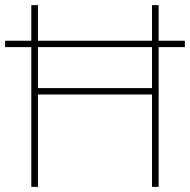

<svg xmlns="http://www.w3.org/2000/svg" viewBox="-20 -734 746 754"><path d="M103 0V-549H0V-574H103V-714H129V-574H577V-714H603V-574H706V-549H603V0H577V-363H129V0ZM129 -388H577V-549H129Z"/></svg>

Font: Noto Sans Kannada Thin
Style: Regular
Weight: 100
Designer: Jelle Bosma - Monotype Design Team
Foundry: Monotype Imaging Inc.
Version: Version 2.005; ttfautohint (v1.8.4.7-5d5b)